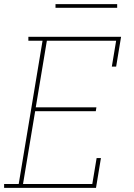

<svg xmlns="http://www.w3.org/2000/svg" viewBox="-30 -914 650 934"><path d="M-10 0V-19H61L177 -716H108V-735H559L535 -590H514L535 -716H198L144 -392H439L436 -373H141L82 -19H419L440 -145H461L437 0ZM240 -876V-894H540V-876Z"/></svg>

Font: Iosevka Curly Slab ThExObl
Style: Regular
Weight: 100
Width: 7
Italic angle: -9°
Monospace: yes
Designer: Belleve Invis
Foundry: Belleve Invis
Version: Version 11.1.0; ttfautohint (v1.8.3)